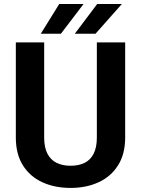

<svg xmlns="http://www.w3.org/2000/svg" viewBox="-20 -921 698 951"><path d="M459.7 -710.9H600V-239.9Q600 -158.1 564.9 -102.4Q529.9 -46.7 468.8 -18.5Q407.8 9.8 329.6 9.8Q250.6 9.8 189.3 -18.5Q128 -46.7 93.2 -102.4Q58.4 -158.1 58.4 -239.9V-710.9H198.8V-239.9Q198.8 -191.3 214.6 -160.3Q230.5 -129.3 259.9 -114.6Q289.3 -100 329.6 -100Q370.4 -100 399.5 -114.6Q428.6 -129.3 444.1 -160.3Q459.7 -191.3 459.7 -239.9ZM350.5 -754 461.3 -901.1H583.5L453.2 -754ZM182.1 -754 273.3 -901.1H393.8L281.7 -754Z"/></svg>

Font: Vazirmatn
Style: Regular
Weight: 400
Designer: Saber Rastikerdar
Foundry: Saber Rastikerdar
Version: Version 33.003;September 2, 2022;FontCreator 14.0.0.2862 64-